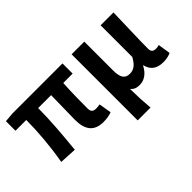

<svg xmlns="http://www.w3.org/2000/svg" viewBox="-97 -961 1563 1563"><g transform="rotate(-45 684.5 -179.5)"><path d="M580 14C621 14 654 6 675 -2L657 -110C640 -108 625 -106 615 -106C581 -106 564 -118 564 -157C564 -191 564 -337 571 -443H679V-560H104L21 -553V-443H145C145 -312 132 -153 105 0L253 8C268 -141 282 -303 282 -443H431C430 -342 426 -204 426 -164C426 -55 466 14 580 14Z M784 201H932C925 120 922 66 921 -25C942 3 970 9 1001 9C1054 9 1100 -23 1131 -84H1134C1149 -19 1193 14 1267 14C1310 14 1335 6 1356 -4L1339 -112C1327 -108 1314 -106 1304 -106C1274 -106 1256 -117 1256 -152C1256 -257 1263 -423 1266 -560H1118V-195C1083 -131 1050 -112 1008 -112C954 -112 930 -145 930 -229V-560H784Z"/></g></svg>

Font: Noto Sans CJK KR Bold
Style: Regular
Weight: 700
Designer: Ryoko NISHIZUKA (kana & ideographs); Paul D. Hunt (Latin, Greek & Cyrillic); Wenlong ZHANG (bopomofo); Sandoll Communica
Foundry: Adobe Systems Incorporated
Version: Version 1.004;PS 1.004;hotconv 1.0.82;makeotf.lib2.5.63406